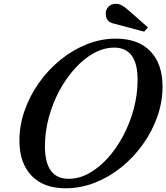

<svg xmlns="http://www.w3.org/2000/svg" viewBox="-20 -974 870 1004"><path d="M322.5 10.5Q207 10.5 144.2 -56Q81.5 -122.5 81.5 -239Q81.5 -319 108.8 -396.2Q136 -473.5 184.2 -541.5Q232.5 -609.5 296.2 -661.2Q360 -713 434 -742.5Q508 -772 586 -772Q702.5 -772 766.2 -706Q830 -640 830 -521Q830 -441.5 802.8 -364.2Q775.5 -287 727.2 -219.2Q679 -151.5 615 -99.8Q551 -48 476.5 -18.8Q402 10.5 322.5 10.5ZM339.5 -39Q393.5 -39 445.8 -68Q498 -97 543.8 -147.8Q589.5 -198.5 624.5 -264.5Q659.5 -330.5 679.5 -405.2Q699.5 -480 699.5 -557Q699.5 -725 577 -725Q523 -725 470.5 -696Q418 -667 372 -616.2Q326 -565.5 290.5 -499.5Q255 -433.5 235 -359Q215 -284.5 215 -209Q215 -39 339.5 -39ZM734 -808.5 572 -851.5Q533 -861 533 -902Q533 -925 547.8 -939.5Q562.5 -954 586 -954Q602 -954 616.5 -946.2Q631 -938.5 647.5 -924L753.5 -831Z"/></svg>

Font: Libre Caslon Text Medium Italic
Style: Regular
Weight: 500
Italic angle: -22.583°
Designer: Pablo Impallari, Rodrigo Fuenzalida, Katja Schimmel
Foundry: Pablo Impallari, Rodrigo Fuenzalida
Version: Version 2.000